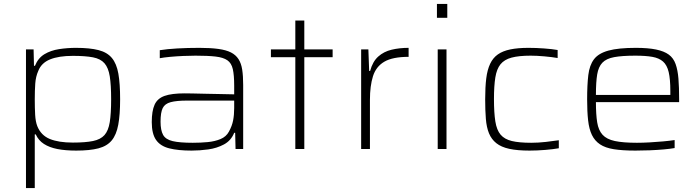

<svg xmlns="http://www.w3.org/2000/svg" viewBox="-20 -763 3581 983"><path d="M113 200V-510H152L154 -426H159Q175 -466 207.5 -485.5Q240 -505 282.5 -511.5Q325 -518 369 -518Q440 -518 484.5 -506.5Q529 -495 553 -466Q577 -437 586 -386Q595 -335 595 -255Q595 -176 585.5 -124.5Q576 -73 552 -44Q528 -15 484 -3.5Q440 8 370 8Q315 8 274 0Q233 -8 205 -26Q177 -44 163 -75H158V200ZM353 -33Q417 -33 456 -41Q495 -49 515 -71.5Q535 -94 542 -138Q549 -182 549 -255Q549 -328 542 -372Q535 -416 515 -439Q495 -462 456 -469.5Q417 -477 353 -477Q281 -477 236.5 -459Q192 -441 176 -400Q163 -371 160.5 -335Q158 -299 158 -255Q158 -210 160 -175Q162 -140 171 -117Q190 -70 235 -51.5Q280 -33 353 -33Z M961 8Q892 8 846.5 -3.5Q801 -15 779 -46.5Q757 -78 757 -138Q757 -195 771.5 -227Q786 -259 822.5 -272Q859 -285 925 -285Q937 -285 965 -284.5Q993 -284 1030.5 -283Q1068 -282 1107 -281.5Q1146 -281 1179 -280V-324Q1179 -378 1172 -409Q1165 -440 1144 -454.5Q1123 -469 1083.5 -473.5Q1044 -478 981 -478Q954 -478 919 -476.5Q884 -475 851.5 -472Q819 -469 798 -465V-506Q835 -512 887.5 -515Q940 -518 1001 -518Q1058 -518 1098 -512.5Q1138 -507 1162.5 -494.5Q1187 -482 1201 -460.5Q1215 -439 1220 -406.5Q1225 -374 1225 -328V0H1186L1184 -83H1179Q1163 -43 1126.5 -23.5Q1090 -4 1046 2Q1002 8 961 8ZM967 -32Q1007 -32 1043.5 -35.5Q1080 -39 1109 -51Q1138 -63 1152 -89Q1168 -118 1173.5 -146.5Q1179 -175 1179 -210V-248H938Q884 -248 854 -240Q824 -232 813 -209.5Q802 -187 802 -140Q802 -96 815 -72.5Q828 -49 864 -40.5Q900 -32 967 -32Z M1492 0V-470H1367V-510H1492V-658H1538V-510H1683V-470H1538V0Z M1829 0V-510H1866L1870 -400H1875Q1888 -448 1916.5 -473.5Q1945 -499 1985 -508.5Q2025 -518 2072 -518V-472Q1990 -472 1947.5 -447Q1905 -422 1889.5 -372.5Q1874 -323 1874 -252V0Z M2217 -672V-743H2270V-672ZM2221 0V-510H2266V0Z M2691 8Q2629 8 2587.5 -1Q2546 -10 2521 -30Q2496 -50 2483.5 -80.5Q2471 -111 2467.5 -154.5Q2464 -198 2464 -254Q2464 -317 2469.5 -361.5Q2475 -406 2489.5 -436.5Q2504 -467 2529 -484.5Q2554 -502 2592.5 -510Q2631 -518 2686 -518Q2724 -518 2765.5 -515Q2807 -512 2835 -507V-466Q2806 -471 2767 -474.5Q2728 -478 2697 -478Q2636 -478 2599 -468Q2562 -458 2542.5 -434Q2523 -410 2516 -366.5Q2509 -323 2509 -256Q2509 -186 2516 -141.5Q2523 -97 2543 -73.5Q2563 -50 2600.5 -41Q2638 -32 2700 -32Q2736 -32 2775.5 -36.5Q2815 -41 2841 -45V-4Q2814 1 2772 4.5Q2730 8 2691 8Z M3233 8Q3167 8 3123 1Q3079 -6 3052 -24Q3025 -42 3010.5 -72Q2996 -102 2991 -147Q2986 -192 2986 -254Q2986 -328 2992 -378.5Q2998 -429 3021 -459.5Q3044 -490 3095 -504Q3146 -518 3235 -518Q3298 -518 3339 -509.5Q3380 -501 3404 -483.5Q3428 -466 3439 -435Q3450 -404 3453.5 -360Q3457 -316 3457 -256V-240H3031Q3031 -177 3037.5 -136.5Q3044 -96 3065 -73Q3086 -50 3128 -41Q3170 -32 3241 -32Q3271 -32 3306 -34Q3341 -36 3374.5 -39Q3408 -42 3434 -46V-5Q3412 -1 3378 2Q3344 5 3307 6.5Q3270 8 3233 8ZM3412 -257V-297Q3412 -358 3403.5 -394Q3395 -430 3374.5 -448Q3354 -466 3319.5 -472Q3285 -478 3233 -478Q3165 -478 3124.5 -470.5Q3084 -463 3064 -442Q3044 -421 3037.5 -382Q3031 -343 3031 -277H3432Z"/></svg>

Font: Saira Expanded ExtraLight
Style: Regular
Weight: 250
Width: 7
Designer: Hector Gatti with collaboration of the Omnibus-Type team
Foundry: Omnibus-Type
Version: Version 1.101